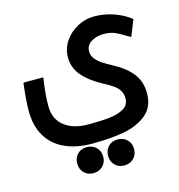

<svg xmlns="http://www.w3.org/2000/svg" viewBox="-103 -641 805 863"><g transform="rotate(-15 300.0 -209.0)"><path d="M18 -216Q18 -261.5 28 -344.5H120.5Q109 -267.5 109 -214Q109 -153 150.5 -120.2Q192 -87.5 263 -87.5Q320.5 -87.5 360 -91.8Q399.5 -96 426.2 -111.2Q453 -126.5 453 -157.5Q453 -179 443.5 -194.2Q434 -209.5 418.2 -220.8Q402.5 -232 375 -246.5Q314 -279 282.2 -316.5Q250.5 -354 250.5 -402Q250.5 -442.5 273.5 -476.5Q296.5 -510.5 333.5 -530.2Q370.5 -550 411 -550Q460.5 -550 505.5 -533.5Q550.5 -517 579.5 -492.5L549.5 -417L527 -430Q502.5 -444.5 490 -450.5Q477.5 -456.5 464 -459.5Q450.5 -462.5 431 -462.5Q399.5 -462.5 374.5 -447.2Q349.5 -432 349.5 -403Q349.5 -384.5 361.2 -369.2Q373 -354 390 -342.8Q407 -331.5 433.5 -317L444.5 -311Q497 -282 524.8 -244.8Q552.5 -207.5 552.5 -155.5Q552.5 -91.5 510.2 -57Q468 -22.5 404 -11Q340 0.5 257.5 0.5Q183.5 0.5 129.8 -24Q76 -48.5 47 -97Q18 -145.5 18 -216ZM167.5 69.5Q167.5 43 184.2 26Q201 9 227.5 9Q254 9 271.2 26Q288.5 43 288.5 69.5Q288.5 96 271.2 113Q254 130 227.5 130Q201 130 184.2 113Q167.5 96 167.5 69.5ZM310.5 72Q310.5 45.5 327.2 28.5Q344 11.5 370.5 11.5Q397 11.5 414.2 28.5Q431.5 45.5 431.5 72Q431.5 98.5 414.2 115.5Q397 132.5 370.5 132.5Q344 132.5 327.2 115.5Q310.5 98.5 310.5 72Z"/></g></svg>

Font: JuliaMono
Style: Bold Italic
Weight: 700
Italic angle: -9°
Monospace: yes
Designer: cormullion
Foundry: corm
Version: Version 0.057; ttfautohint (v1.8.4)